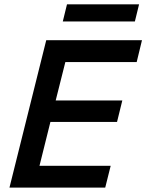

<svg xmlns="http://www.w3.org/2000/svg" viewBox="-20 -859 670 879"><path d="M461.7 0H23.3L191.7 -675H630L605.8 -575H279.2L235 -399.2H540L515.8 -300.8H210.8L160.8 -100H486.7ZM267.5 -760.8 286.7 -839.2H616.7L597.5 -760.8Z"/></svg>

Font: Funnel Sans Medium
Style: Italic
Weight: 500
Italic angle: -14.036°
Version: Version 1.000; Beta; Release 5; Build 24; ttfautohint (v1.8.